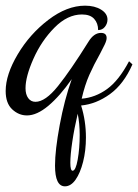

<svg xmlns="http://www.w3.org/2000/svg" viewBox="-35 -377 487 677"><path d="M159 207Q159 153 175.5 64Q192 -25 218 -98Q176 -38 135.5 -4Q95 30 60 30Q31 30 8 8.5Q-15 -13 -15 -56Q-15 -114 27.5 -185.5Q70 -257 135.5 -307Q201 -357 265 -357Q299 -357 321.5 -343Q344 -329 344 -308Q344 -294 335 -282.5Q326 -271 311 -271Q311 -295 297 -310.5Q283 -326 254 -326Q203 -326 157 -279.5Q111 -233 83 -170Q55 -107 55 -66Q55 -44 64.5 -31Q74 -18 90 -18Q125 -18 169.5 -73.5Q214 -129 277 -230Q296 -261 321 -261Q341 -261 341 -243Q341 -234 334 -219.5Q327 -205 318 -188Q296 -149 280 -113Q264 -77 253 -29Q301 -33 342.5 -63Q384 -93 420 -161L432 -150Q401 -80 352.5 -45Q304 -10 251 -5Q268 49 268 108Q268 154 258 193.5Q248 233 231.5 256.5Q215 280 194 280Q159 280 159 207ZM246 99Q246 58 239 24Q227 75 220 122Q213 169 213 197Q213 225 221 225Q232 225 239 185.5Q246 146 246 99Z"/></svg>

Font: Dancing Script
Style: Regular
Weight: 400
Designer: Pablo Impallari
Foundry: Pablo Impallari
Version: Version 2.000